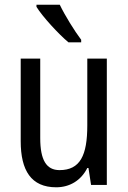

<svg xmlns="http://www.w3.org/2000/svg" viewBox="-20 -786 545 816"><path d="M234 -766H135V-757C160 -716 229 -641 271 -606H325V-617C297 -654 256 -720 234 -766ZM434 -537H351V-253C351 -126 321 -63 233 -63C177 -63 151 -106 151 -199V-537H68V-186C68 -62 112 10 219 10C275 10 324 -18 351 -72H356L367 0H434Z"/></svg>

Font: Noto Sans Sinhala UI Condensed
Style: Regular
Weight: 400
Width: 3
Designer: Jelle Bosma - Monotype Design Team
Foundry: Monotype Imaging Inc.
Version: Version 2.006